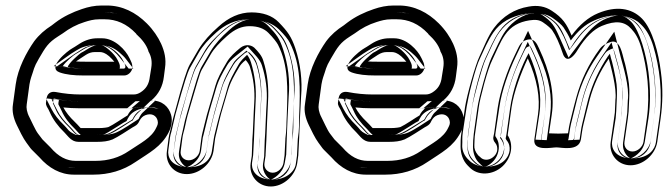

<svg xmlns="http://www.w3.org/2000/svg" viewBox="-20 -573 2425 697"><path d="M197 -310C220 -302 248 -299 283 -299H431C446 -299 458 -313 460 -324V-326C462 -341 455 -351 450 -362C436 -392 396 -434 351 -434H332C311 -434 289 -427 270 -415C255 -405 245 -399 243 -398C226 -389 148 -327 197 -310ZM256 -350C268 -358 273 -362 292 -374C303 -381 313 -384 324 -384H343C351 -384 362 -381 376 -369C384 -362 390 -355 395 -349H290C277 -349 266 -349 256 -350ZM529 -208C556 -231 571 -260 575 -295L579 -326C584 -359 577 -387 565 -414C554 -438 537 -464 513 -488C473 -528 424 -553 368 -553H349C324 -553 300 -548 277 -540C244 -529 210 -513 181 -491C177 -488 172 -484 168 -481C143 -465 122 -447 104 -423C76 -383 45 -325 37 -267L27 -194C23 -169 29 -144 41 -119C48 -104 65 -69 76 -55C84 -45 89 -36 95 -30L123 -2C157 37 199 61 248 61H319C375 61 427 46 472 15C524 -20 565 -40 592 -92C602 -111 607 -135 601 -156C593 -185 569 -209 529 -208ZM463 -180H458H266C248 -180 229 -181 210 -183C219 -166 232 -149 252 -130C258 -124 264 -118 270 -111L273 -108H338C358 -108 372 -111 374 -112C390 -119 429 -146 443 -154C449 -166 455 -172 463 -180ZM273 -230C243 -230 213 -233 182 -239C176 -240 153 -243 149 -215L147 -201C146 -196 148 -190 150 -186C154 -179 158 -173 161 -165C172 -140 190 -115 214 -92C227 -79 239 -58 265 -58H331C354 -58 372 -60 389 -67C407 -75 446 -101 462 -111C469 -115 480 -119 486 -134C492 -145 498 -151 508 -155C532 -164 548 -152 552 -136C555 -125 552 -119 547 -109C530 -72 489 -53 448 -25C413 -1 373 11 326 11H255C222 11 192 -4 163 -38C157 -45 147 -53 134 -67C129 -73 125 -79 118 -88C108 -101 94 -134 87 -147C77 -166 75 -182 77 -194L87 -267C89 -278 91 -286 93 -292C104 -322 101 -326 121 -360C146 -403 155 -418 191 -441C197 -445 202 -448 208 -452C232 -470 258 -484 287 -493C303 -498 319 -503 341 -503H360C402 -503 440 -487 474 -451L475 -449C497 -429 511 -410 518 -390C518 -389 519 -387 519 -386C529 -369 533 -350 529 -326L524 -295C521 -267 510 -250 489 -237C482 -233 475 -230 465 -230ZM208 -333C218 -349 249 -374 255 -377C259 -379 267 -384 283 -394C299 -404 316 -409 332 -409H351C381 -409 417 -375 428 -351C434 -337 436 -335 435 -330V-328C434 -326 431 -324 431 -324H283C251 -324 225 -328 208 -333ZM254 -326C265 -325 277 -324 290 -324H447L415 -364C409 -372 401 -380 392 -388C375 -402 359 -409 343 -409H324C308 -409 293 -404 279 -395C261 -383 254 -380 242 -371L187 -332ZM529 -183C557 -184 572 -168 577 -149C580 -136 577 -118 569 -103C546 -59 513 -42 458 -5C417 23 370 36 319 36H248C208 36 172 17 142 -18L141 -19C134 -26 126 -35 113 -48C110 -51 105 -59 96 -70C89 -80 69 -116 63 -130C53 -152 49 -171 52 -190L62 -263C69 -315 99 -371 125 -408C142 -430 158 -446 181 -460C186 -463 191 -467 196 -471C223 -491 254 -506 285 -517C306 -524 327 -528 349 -528H368C417 -528 458 -507 495 -470C517 -448 532 -425 542 -403C553 -380 558 -357 554 -330L550 -299C546 -268 534 -246 512 -227L458 -181ZM462 -205H458H266C249 -205 231 -206 213 -208L167 -213L188 -172C198 -152 214 -132 235 -112C241 -106 245 -101 251 -94C255 -90 259 -86 262 -85L267 -83H338C361 -83 374 -84 384 -89C404 -98 443 -125 456 -133L462 -136L465 -142C471 -152 473 -155 480 -162L528 -208ZM273 -205H465C479 -205 492 -208 502 -215C529 -232 545 -258 549 -292L554 -322C558 -351 553 -377 541 -399C532 -425 516 -446 492 -468C453 -509 409 -528 360 -528H341C316 -528 296 -522 279 -517C247 -507 219 -492 193 -472C188 -468 182 -465 177 -462C138 -437 124 -414 100 -372C80 -336 78 -327 69 -300C66 -292 65 -283 63 -271L52 -198C50 -181 51 -159 64 -135C71 -123 85 -90 98 -73C105 -65 109 -58 114 -52L115 -50L116 -49C130 -35 140 -26 144 -21C177 17 214 36 255 36H326C378 36 423 22 462 -4C501 -30 548 -51 570 -98C574 -106 581 -123 576 -143C568 -172 536 -193 499 -178C484 -172 472 -161 464 -146V-145L463 -144C461 -138 459 -138 449 -132C432 -122 392 -96 378 -90C367 -85 354 -83 331 -83H265C254 -83 250 -91 232 -110C209 -132 192 -153 183 -174C179 -182 176 -191 172 -198L174 -211C174 -213 175 -215 175 -215H177C209 -208 242 -205 273 -205ZM226 -330C238 -327 257 -324 283 -324H414C414 -325 415 -326 415 -326V-328C416 -338 413 -343 407 -355C395 -380 360 -407 350 -409H332C329 -409 318 -407 303 -398C287 -388 280 -384 274 -381C268 -377 229 -344 226 -330ZM249 -326 175 -333 221 -366C233 -375 241 -380 259 -391C275 -401 296 -409 324 -409H343C377 -409 398 -396 414 -382C423 -374 431 -367 437 -359L464 -324H290C275 -324 262 -325 249 -326ZM531 -183C531 -183 549 -180 557 -152C561 -136 556 -115 548 -99C524 -53 493 -38 438 -1C399 26 359 36 319 36H248C228 36 196 25 164 -12L163 -13L162 -14L134 -42C131 -45 126 -53 117 -64C109 -74 91 -111 84 -125C73 -148 69 -170 72 -192L82 -265C90 -320 120 -376 146 -413C163 -435 180 -451 202 -465C207 -469 212 -472 217 -476C243 -495 273 -509 301 -519C319 -525 334 -528 349 -528H368C398 -528 435 -514 473 -476C495 -454 511 -431 522 -408C533 -384 538 -358 534 -328L530 -297C526 -264 512 -240 491 -222L442 -180ZM460 -205 544 -208 502 -168C495 -162 492 -158 486 -147L483 -141L477 -137C464 -129 427 -103 402 -92C383 -84 366 -83 338 -83H256L244 -89C238 -92 233 -96 229 -100C223 -107 219 -112 213 -118C192 -138 177 -158 167 -177L147 -216L219 -208C235 -206 251 -205 266 -205H458ZM273 -205H465C476 -205 489 -206 499 -209C509 -212 517 -216 523 -220C553 -238 565 -262 569 -293L574 -324C578 -351 574 -374 562 -394V-395C553 -419 538 -440 514 -462C476 -502 427 -528 360 -528H341C307 -528 283 -521 265 -515C230 -504 199 -487 172 -467C167 -463 162 -460 157 -457C116 -431 103 -410 79 -368C59 -333 59 -325 49 -297C47 -290 45 -281 43 -269L32 -196C31 -187 31 -176 34 -164C36 -156 38 -148 43 -139C50 -126 63 -95 76 -78C83 -70 88 -63 93 -57L94 -56L95 -55C109 -41 118 -32 122 -27C153 9 194 36 255 36H326C389 36 442 19 483 -9C521 -35 569 -58 590 -102C594 -111 601 -124 597 -140C595 -149 589 -158 579 -166C560 -182 516 -188 482 -175C461 -167 450 -155 443 -141C439 -131 440 -134 429 -128C412 -118 370 -90 360 -86C355 -84 352 -83 331 -83H273C268 -87 262 -94 253 -104C230 -126 214 -147 204 -170C200 -178 196 -187 192 -194V-199L194 -211C222 -207 246 -205 273 -205Z M665 9C646 9 633 -7 636 -25L642 -71C643 -78 644 -85 646 -91C652 -111 655 -132 661 -154L683 -229C689 -247 704 -305 712 -319L744 -374C757 -397 777 -418 804 -442C832 -467 857 -478 886 -478C917 -478 939 -469 954 -454C973 -435 984 -420 989 -411C1027 -337 1025 -252 1021 -153C1019 -118 1021 -108 1016 -70V-68L1013 -9L1009 19C1006 37 989 54 970 54C951 54 937 37 940 19L944 -8V-11L947 -66C948 -87 951 -176 953 -204C956 -255 951 -305 936 -352C931 -370 918 -385 903 -400C896 -406 887 -409 879 -409C872 -409 862 -407 852 -399C833 -383 816 -368 805 -350C782 -312 768 -284 762 -262C753 -228 731 -161 723 -124C716 -94 714 -90 711 -71L705 -25C702 -7 684 9 665 9ZM963 104C1009 104 1052 65 1059 19L1063 -10V-12L1066 -71C1068 -122 1070 -174 1073 -222C1078 -281 1071 -340 1052 -398C1038 -439 1025 -458 992 -492C968 -517 933 -528 893 -528C850 -528 810 -510 773 -476C743 -450 719 -423 701 -394L669 -339C657 -318 642 -263 634 -237L613 -160C609 -146 606 -134 604 -123C600 -103 595 -91 592 -71L586 -25C579 21 612 59 658 59C704 59 748 21 755 -25L761 -71C761 -71 762 -75 763 -80C771 -112 779 -151 791 -189C813 -260 807 -260 848 -329C852 -336 859 -345 872 -355C880 -346 885 -337 887 -331C900 -289 906 -245 903 -200C901 -176 898 -79 896 -65V-62L894 -7L890 19C883 65 917 104 963 104ZM665 34C631 34 606 4 611 -29L617 -75C618 -83 620 -90 622 -97C627 -115 631 -136 637 -160L659 -236C665 -255 679 -310 691 -332L722 -386C737 -413 760 -435 787 -460C818 -488 850 -503 886 -503C922 -503 950 -493 971 -472C991 -452 1004 -435 1011 -422C1053 -340 1049 -250 1045 -151C1044 -118 1047 -108 1041 -66L1038 -6L1034 23C1030 54 1002 79 970 79C935 79 911 47 916 15L919 -12L922 -67C923 -88 926 -177 928 -206C931 -254 926 -300 912 -344C908 -356 900 -369 886 -382C885 -383 882 -384 879 -384C875 -384 873 -383 869 -380C850 -364 835 -351 827 -337C805 -300 791 -273 786 -255C776 -220 755 -153 748 -119C741 -87 738 -83 736 -67L729 -21C724 10 697 34 665 34ZM963 79C995 79 1030 48 1035 15L1039 -14L1041 -72C1043 -123 1045 -175 1048 -224C1053 -280 1046 -335 1028 -390C1015 -429 1006 -441 974 -474C955 -493 929 -503 893 -503C857 -503 823 -489 789 -458C760 -433 740 -408 723 -381L691 -326C682 -310 667 -258 658 -230L637 -154C633 -141 630 -129 628 -118C623 -96 619 -84 617 -67L610 -21C606 8 625 30 651 34H658C691 34 725 4 730 -29L737 -75C738 -78 737 -80 739 -86C747 -117 755 -157 767 -196C788 -264 784 -272 826 -342C832 -353 843 -363 857 -374L875 -389L891 -371C901 -360 907 -349 911 -338C925 -293 930 -247 927 -199C925 -176 924 -82 921 -61L919 -4L915 23C911 52 929 74 955 78C957 78 960 79 963 79ZM665 34C597 34 588 -8 591 -27L597 -73C598 -81 600 -87 602 -94C607 -113 611 -135 617 -158L638 -233C644 -252 659 -308 670 -327L701 -381C716 -407 737 -430 765 -455C795 -482 833 -503 886 -503C934 -503 972 -487 993 -466C1013 -446 1026 -430 1032 -418C1073 -338 1070 -251 1066 -152C1065 -119 1067 -107 1061 -68V-67L1058 -7L1054 21C1052 38 1041 54 1021 66C1011 72 994 79 970 79C900 79 892 35 895 17L899 -10V-11L902 -67C903 -88 906 -177 908 -205C911 -254 905 -301 891 -347C888 -356 884 -365 877 -374C865 -363 855 -353 848 -342C826 -304 812 -277 807 -258C798 -224 776 -156 768 -121C761 -90 759 -87 756 -69L749 -23C746 -2 727 34 665 34ZM963 79C969 78 1008 57 1014 17L1019 -12V-13L1021 -72C1023 -123 1025 -175 1028 -223C1033 -280 1026 -337 1008 -393C995 -433 985 -447 953 -480C935 -498 916 -503 893 -503C874 -503 846 -495 811 -463C783 -438 761 -414 744 -386L712 -331C702 -314 687 -260 679 -233L657 -156C653 -142 650 -131 648 -120C644 -99 640 -87 637 -69L630 -23C624 16 656 34 658 34C661 34 704 16 710 -27L716 -73C716 -75 718 -78 719 -84C727 -115 735 -154 747 -193C769 -262 763 -267 805 -337C811 -347 820 -357 835 -369L879 -404L913 -366C922 -355 928 -345 931 -335C945 -291 951 -246 948 -200C946 -177 943 -80 941 -63V-62L939 -5L935 21C930 57 958 78 963 79Z M1257 -310C1280 -302 1308 -299 1343 -299H1491C1506 -299 1518 -313 1520 -324V-326C1522 -341 1515 -351 1510 -362C1496 -392 1456 -434 1411 -434H1392C1371 -434 1349 -427 1330 -415C1315 -405 1305 -399 1303 -398C1286 -389 1208 -327 1257 -310ZM1316 -350C1328 -358 1333 -362 1352 -374C1363 -381 1373 -384 1384 -384H1403C1411 -384 1422 -381 1436 -369C1444 -362 1450 -355 1455 -349H1350C1337 -349 1326 -349 1316 -350ZM1589 -208C1616 -231 1631 -260 1635 -295L1639 -326C1644 -359 1637 -387 1625 -414C1614 -438 1597 -464 1573 -488C1533 -528 1484 -553 1428 -553H1409C1384 -553 1360 -548 1337 -540C1304 -529 1270 -513 1241 -491C1237 -488 1232 -484 1228 -481C1203 -465 1182 -447 1164 -423C1136 -383 1105 -325 1097 -267L1087 -194C1083 -169 1089 -144 1101 -119C1108 -104 1125 -69 1136 -55C1144 -45 1149 -36 1155 -30L1183 -2C1217 37 1259 61 1308 61H1379C1435 61 1487 46 1532 15C1584 -20 1625 -40 1652 -92C1662 -111 1667 -135 1661 -156C1653 -185 1629 -209 1589 -208ZM1523 -180H1518H1326C1308 -180 1289 -181 1270 -183C1279 -166 1292 -149 1312 -130C1318 -124 1324 -118 1330 -111L1333 -108H1398C1418 -108 1432 -111 1434 -112C1450 -119 1489 -146 1503 -154C1509 -166 1515 -172 1523 -180ZM1333 -230C1303 -230 1273 -233 1242 -239C1236 -240 1213 -243 1209 -215L1207 -201C1206 -196 1208 -190 1210 -186C1214 -179 1218 -173 1221 -165C1232 -140 1250 -115 1274 -92C1287 -79 1299 -58 1325 -58H1391C1414 -58 1432 -60 1449 -67C1467 -75 1506 -101 1522 -111C1529 -115 1540 -119 1546 -134C1552 -145 1558 -151 1568 -155C1592 -164 1608 -152 1612 -136C1615 -125 1612 -119 1607 -109C1590 -72 1549 -53 1508 -25C1473 -1 1433 11 1386 11H1315C1282 11 1252 -4 1223 -38C1217 -45 1207 -53 1194 -67C1189 -73 1185 -79 1178 -88C1168 -101 1154 -134 1147 -147C1137 -166 1135 -182 1137 -194L1147 -267C1149 -278 1151 -286 1153 -292C1164 -322 1161 -326 1181 -360C1206 -403 1215 -418 1251 -441C1257 -445 1262 -448 1268 -452C1292 -470 1318 -484 1347 -493C1363 -498 1379 -503 1401 -503H1420C1462 -503 1500 -487 1534 -451L1535 -449C1557 -429 1571 -410 1578 -390C1578 -389 1579 -387 1579 -386C1589 -369 1593 -350 1589 -326L1584 -295C1581 -267 1570 -250 1549 -237C1542 -233 1535 -230 1525 -230ZM1268 -333C1278 -349 1309 -374 1315 -377C1319 -379 1327 -384 1343 -394C1359 -404 1376 -409 1392 -409H1411C1441 -409 1477 -375 1488 -351C1494 -337 1496 -335 1495 -330V-328C1494 -326 1491 -324 1491 -324H1343C1311 -324 1285 -328 1268 -333ZM1314 -326C1325 -325 1337 -324 1350 -324H1507L1475 -364C1469 -372 1461 -380 1452 -388C1435 -402 1419 -409 1403 -409H1384C1368 -409 1353 -404 1339 -395C1321 -383 1314 -380 1302 -371L1247 -332ZM1589 -183C1617 -184 1632 -168 1637 -149C1640 -136 1637 -118 1629 -103C1606 -59 1573 -42 1518 -5C1477 23 1430 36 1379 36H1308C1268 36 1232 17 1202 -18L1201 -19C1194 -26 1186 -35 1173 -48C1170 -51 1165 -59 1156 -70C1149 -80 1129 -116 1123 -130C1113 -152 1109 -171 1112 -190L1122 -263C1129 -315 1159 -371 1185 -408C1202 -430 1218 -446 1241 -460C1246 -463 1251 -467 1256 -471C1283 -491 1314 -506 1345 -517C1366 -524 1387 -528 1409 -528H1428C1477 -528 1518 -507 1555 -470C1577 -448 1592 -425 1602 -403C1613 -380 1618 -357 1614 -330L1610 -299C1606 -268 1594 -246 1572 -227L1518 -181ZM1522 -205H1518H1326C1309 -205 1291 -206 1273 -208L1227 -213L1248 -172C1258 -152 1274 -132 1295 -112C1301 -106 1305 -101 1311 -94C1315 -90 1319 -86 1322 -85L1327 -83H1398C1421 -83 1434 -84 1444 -89C1464 -98 1503 -125 1516 -133L1522 -136L1525 -142C1531 -152 1533 -155 1540 -162L1588 -208ZM1333 -205H1525C1539 -205 1552 -208 1562 -215C1589 -232 1605 -258 1609 -292L1614 -322C1618 -351 1613 -377 1601 -399C1592 -425 1576 -446 1552 -468C1513 -509 1469 -528 1420 -528H1401C1376 -528 1356 -522 1339 -517C1307 -507 1279 -492 1253 -472C1248 -468 1242 -465 1237 -462C1198 -437 1184 -414 1160 -372C1140 -336 1138 -327 1129 -300C1126 -292 1125 -283 1123 -271L1112 -198C1110 -181 1111 -159 1124 -135C1131 -123 1145 -90 1158 -73C1165 -65 1169 -58 1174 -52L1175 -50L1176 -49C1190 -35 1200 -26 1204 -21C1237 17 1274 36 1315 36H1386C1438 36 1483 22 1522 -4C1561 -30 1608 -51 1630 -98C1634 -106 1641 -123 1636 -143C1628 -172 1596 -193 1559 -178C1544 -172 1532 -161 1524 -146V-145L1523 -144C1521 -138 1519 -138 1509 -132C1492 -122 1452 -96 1438 -90C1427 -85 1414 -83 1391 -83H1325C1314 -83 1310 -91 1292 -110C1269 -132 1252 -153 1243 -174C1239 -182 1236 -191 1232 -198L1234 -211C1234 -213 1235 -215 1235 -215H1237C1269 -208 1302 -205 1333 -205ZM1286 -330C1298 -327 1317 -324 1343 -324H1474C1474 -325 1475 -326 1475 -326V-328C1476 -338 1473 -343 1467 -355C1455 -380 1420 -407 1410 -409H1392C1389 -409 1378 -407 1363 -398C1347 -388 1340 -384 1334 -381C1328 -377 1289 -344 1286 -330ZM1309 -326 1235 -333 1281 -366C1293 -375 1301 -380 1319 -391C1335 -401 1356 -409 1384 -409H1403C1437 -409 1458 -396 1474 -382C1483 -374 1491 -367 1497 -359L1524 -324H1350C1335 -324 1322 -325 1309 -326ZM1591 -183C1591 -183 1609 -180 1617 -152C1621 -136 1616 -115 1608 -99C1584 -53 1553 -38 1498 -1C1459 26 1419 36 1379 36H1308C1288 36 1256 25 1224 -12L1223 -13L1222 -14L1194 -42C1191 -45 1186 -53 1177 -64C1169 -74 1151 -111 1144 -125C1133 -148 1129 -170 1132 -192L1142 -265C1150 -320 1180 -376 1206 -413C1223 -435 1240 -451 1262 -465C1267 -469 1272 -472 1277 -476C1303 -495 1333 -509 1361 -519C1379 -525 1394 -528 1409 -528H1428C1458 -528 1495 -514 1533 -476C1555 -454 1571 -431 1582 -408C1593 -384 1598 -358 1594 -328L1590 -297C1586 -264 1572 -240 1551 -222L1502 -180ZM1520 -205 1604 -208 1562 -168C1555 -162 1552 -158 1546 -147L1543 -141L1537 -137C1524 -129 1487 -103 1462 -92C1443 -84 1426 -83 1398 -83H1316L1304 -89C1298 -92 1293 -96 1289 -100C1283 -107 1279 -112 1273 -118C1252 -138 1237 -158 1227 -177L1207 -216L1279 -208C1295 -206 1311 -205 1326 -205H1518ZM1333 -205H1525C1536 -205 1549 -206 1559 -209C1569 -212 1577 -216 1583 -220C1613 -238 1625 -262 1629 -293L1634 -324C1638 -351 1634 -374 1622 -394V-395C1613 -419 1598 -440 1574 -462C1536 -502 1487 -528 1420 -528H1401C1367 -528 1343 -521 1325 -515C1290 -504 1259 -487 1232 -467C1227 -463 1222 -460 1217 -457C1176 -431 1163 -410 1139 -368C1119 -333 1119 -325 1109 -297C1107 -290 1105 -281 1103 -269L1092 -196C1091 -187 1091 -176 1094 -164C1096 -156 1098 -148 1103 -139C1110 -126 1123 -95 1136 -78C1143 -70 1148 -63 1153 -57L1154 -56L1155 -55C1169 -41 1178 -32 1182 -27C1213 9 1254 36 1315 36H1386C1449 36 1502 19 1543 -9C1581 -35 1629 -58 1650 -102C1654 -111 1661 -124 1657 -140C1655 -149 1649 -158 1639 -166C1620 -182 1576 -188 1542 -175C1521 -167 1510 -155 1503 -141C1499 -131 1500 -134 1489 -128C1472 -118 1430 -90 1420 -86C1415 -84 1412 -83 1391 -83H1333C1328 -87 1322 -94 1313 -104C1290 -126 1274 -147 1264 -170C1260 -178 1256 -187 1252 -194V-199L1254 -211C1282 -207 1306 -205 1333 -205Z M2276 -23C2257 -23 2244 -39 2247 -58L2259 -142C2260 -150 2261 -159 2262 -168L2264 -211C2265 -235 2266 -259 2260 -290C2254 -320 2250 -340 2246 -352C2239 -375 2232 -434 2195 -420C2181 -415 2167 -409 2157 -395C2117 -341 2089 -282 2072 -219C2066 -195 2060 -175 2057 -161C2051 -136 2046 -119 2043 -95L2042 -89C2032 -89 2021 -88 2007 -88C1993 -88 1980 -89 1973 -89L1983 -157C1994 -232 1977 -312 1937 -397C1929 -414 1920 -437 1891 -428C1872 -422 1866 -409 1858 -392L1848 -371C1822 -318 1796 -243 1787 -183L1774 -90C1773 -80 1765 -69 1778 -54C1784 -47 1786 -38 1785 -28C1782 -1 1744 20 1723 -3L1716 -9C1705 -22 1701 -34 1702 -46C1703 -59 1702 -72 1705 -90L1718 -183C1720 -200 1727 -229 1738 -270C1749 -310 1759 -339 1766 -353C1781 -384 1795 -420 1813 -446C1835 -478 1864 -493 1901 -499C1922 -502 1936 -502 1951 -492C1969 -480 1980 -469 1984 -464C1998 -444 2011 -415 2023 -379C2023 -379 2034 -337 2066 -376C2070 -381 2073 -385 2077 -392C2106 -439 2136 -467 2165 -479C2216 -500 2248 -495 2272 -468C2285 -454 2298 -435 2308 -400C2329 -328 2341 -234 2328 -142L2316 -58C2313 -39 2294 -23 2276 -23ZM2269 27C2315 27 2359 -12 2366 -58L2378 -142C2386 -198 2387 -255 2379 -313C2371 -379 2349 -466 2311 -505C2272 -545 2216 -552 2151 -525C2115 -510 2084 -483 2055 -444C2037 -486 2023 -508 1983 -534C1959 -550 1931 -555 1899 -549C1849 -541 1805 -514 1773 -471C1752 -443 1737 -403 1721 -369C1706 -339 1674 -224 1668 -183L1655 -90C1652 -72 1652 -57 1652 -41C1652 -16 1660 10 1678 28L1684 34C1714 66 1769 64 1805 30C1838 -2 1845 -49 1823 -82C1823 -83 1824 -87 1824 -90L1837 -183C1845 -239 1872 -310 1896 -361C1930 -285 1942 -217 1933 -157L1920 -68C1913 -22 1982 -38 2000 -38C2018 -38 2082 -22 2089 -68L2093 -95C2094 -103 2096 -112 2098 -121C2106 -153 2111 -175 2121 -213C2135 -265 2158 -314 2190 -360C2197 -332 2220 -254 2214 -210V-208L2212 -164C2211 -156 2210 -149 2209 -142L2197 -58C2190 -12 2223 27 2269 27ZM2276 2C2242 2 2218 -29 2223 -62L2235 -146C2236 -153 2236 -162 2237 -170L2239 -212C2240 -235 2240 -258 2235 -286C2229 -316 2225 -334 2222 -344C2216 -363 2211 -390 2205 -397H2204C2191 -392 2183 -388 2177 -380C2139 -328 2112 -273 2096 -213C2090 -189 2085 -170 2082 -156C2076 -130 2070 -113 2067 -91L2064 -65L2043 -64C2033 -64 2022 -63 2007 -63C1992 -63 1980 -64 1972 -64L1944 -65L1958 -161C1968 -230 1954 -304 1915 -386C1905 -407 1906 -407 1898 -404C1890 -401 1889 -400 1880 -381L1870 -360C1845 -310 1820 -235 1812 -179L1799 -86C1798 -76 1795 -73 1795 -72L1797 -70C1807 -57 1812 -41 1810 -25C1806 10 1772 36 1738 32C1726 30 1716 26 1705 15L1698 8L1697 7C1682 -10 1677 -29 1678 -48C1679 -58 1677 -73 1680 -94L1694 -187C1697 -206 1703 -236 1714 -277C1725 -318 1735 -347 1743 -364C1757 -393 1772 -431 1793 -460C1819 -497 1855 -517 1897 -524C1920 -528 1944 -526 1965 -512C1985 -499 1996 -489 2004 -478C2020 -455 2033 -429 2046 -391L2047 -392C2049 -395 2051 -398 2055 -405C2086 -455 2120 -487 2156 -502C2212 -525 2258 -521 2291 -485C2306 -469 2321 -445 2332 -407C2354 -332 2367 -235 2353 -138L2341 -54C2336 -22 2307 2 2276 2ZM2269 2C2302 2 2337 -29 2342 -62L2354 -146C2362 -199 2361 -254 2354 -310C2346 -374 2323 -456 2293 -487C2262 -518 2220 -527 2161 -502C2130 -489 2102 -466 2075 -429L2049 -394L2032 -434C2015 -474 2005 -489 1969 -513C1951 -525 1932 -530 1904 -524C1860 -517 1821 -494 1793 -456C1775 -432 1760 -393 1743 -358C1731 -333 1698 -215 1693 -179L1680 -86C1678 -70 1677 -56 1677 -40C1677 -20 1683 -2 1695 10L1702 17C1721 37 1759 38 1787 12C1813 -12 1816 -47 1802 -69L1797 -76L1798 -85C1798 -86 1798 -90 1799 -94L1813 -187C1822 -247 1848 -320 1873 -372L1896 -421L1919 -371C1954 -292 1967 -219 1957 -153L1945 -64C1945 -63 1944 -63 1944 -62C1953 -59 1982 -63 2000 -63C2037 -63 2062 -56 2064 -72L2068 -99C2069 -108 2071 -116 2073 -126C2081 -158 2086 -180 2096 -219C2111 -274 2135 -326 2169 -374L2200 -419L2214 -366C2221 -339 2247 -263 2239 -206L2237 -162C2236 -153 2235 -145 2234 -138L2222 -54C2218 -25 2236 -2 2262 2ZM2276 2C2207 2 2199 -41 2202 -60L2215 -144C2216 -152 2216 -160 2217 -169L2219 -212C2220 -236 2221 -259 2215 -288C2209 -318 2205 -338 2202 -348C2199 -357 2197 -366 2194 -378C2192 -375 2189 -372 2187 -369C2155 -321 2131 -270 2116 -215C2110 -191 2105 -172 2102 -158C2096 -133 2091 -116 2088 -93L2084 -66L2046 -64C2035 -63 2022 -63 2007 -63H1992C1983 -63 1975 -64 1969 -64L1924 -66L1938 -159C1948 -228 1935 -301 1899 -380L1891 -365C1865 -314 1840 -239 1832 -181L1819 -88C1817 -72 1813 -71 1819 -64C1829 -52 1831 -40 1830 -27C1828 -5 1806 34 1741 32C1713 31 1693 20 1683 9L1676 2C1662 -14 1657 -32 1658 -47C1659 -59 1657 -73 1660 -92L1674 -185C1677 -203 1683 -233 1694 -274C1705 -315 1714 -344 1722 -360C1736 -390 1751 -426 1771 -455C1796 -491 1834 -514 1888 -523C1903 -525 1923 -528 1944 -524C1962 -521 1976 -515 1986 -508C2006 -494 2019 -483 2026 -473C2035 -459 2044 -445 2052 -426C2078 -460 2103 -484 2138 -499C2168 -512 2204 -521 2243 -515C2266 -511 2283 -503 2296 -494C2302 -489 2307 -484 2312 -479C2327 -463 2341 -441 2352 -404C2374 -330 2387 -235 2373 -140L2361 -56C2358 -34 2338 2 2276 2ZM2269 2C2273 2 2315 -18 2321 -60L2334 -144C2342 -198 2341 -254 2334 -311C2326 -375 2302 -462 2272 -493C2246 -520 2228 -521 2196 -511C2191 -509 2185 -508 2179 -505C2153 -494 2125 -471 2097 -434L2044 -364L2011 -438C1993 -479 1983 -495 1949 -518C1935 -528 1929 -528 1915 -525H1913H1912C1881 -520 1844 -500 1815 -461C1797 -436 1781 -397 1764 -363C1751 -337 1718 -219 1713 -181L1700 -88C1698 -71 1697 -56 1697 -40C1697 -18 1705 4 1717 16L1724 23C1736 36 1740 32 1744 31C1749 30 1757 25 1766 17C1785 0 1794 -27 1790 -51C1789 -59 1785 -68 1781 -74L1778 -79V-84C1778 -85 1779 -89 1779 -92L1793 -185C1801 -243 1827 -315 1852 -367L1897 -461L1939 -367C1974 -289 1986 -219 1977 -155L1965 -66C1965 -64 1964 -62 1964 -60C1972 -60 1981 -63 2000 -63C2024 -63 2033 -60 2040 -60C2041 -61 2043 -65 2044 -70L2048 -97C2049 -105 2051 -114 2053 -124C2061 -156 2066 -178 2076 -217C2091 -271 2114 -321 2148 -369L2210 -458L2234 -363C2241 -336 2266 -258 2259 -208V-207L2257 -163C2256 -154 2255 -147 2254 -140L2242 -56C2237 -18 2265 1 2269 2Z"/></svg>

Font: AppleStorm
Style: XbdFaxIta
Weight: 800
Foundry: Cannot Into Space Fonts
Version: Version 1.01